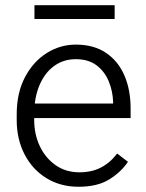

<svg xmlns="http://www.w3.org/2000/svg" viewBox="-20 -710 561 740"><path d="M282.7 9.8Q212.9 9.8 158.9 -23.4Q105 -56.6 74.7 -115Q44.4 -173.3 44.4 -248V-269.5Q44.4 -352.1 76.2 -412.4Q107.9 -472.7 159.9 -505.4Q211.9 -538.1 272 -538.1Q341.8 -538.1 388.9 -506.1Q436 -474.1 459.7 -418.7Q483.4 -363.3 483.4 -292V-254.9H85V-311H416V-317.4Q414.6 -359.4 398.9 -397Q383.3 -434.6 352.1 -458.3Q320.8 -481.9 272 -481.9Q224.6 -481.9 188.5 -455.6Q152.3 -429.2 132.1 -381.3Q111.8 -333.5 111.8 -269.5V-248Q111.8 -192.4 133.5 -146.5Q155.3 -100.6 194.6 -73.2Q233.9 -45.9 286.1 -45.9Q333 -45.9 368.4 -64Q403.8 -82 431.6 -118.2L473.1 -86.4Q447.8 -47.9 401.9 -19Q356 9.8 282.7 9.8ZM421.9 -636.7H112.8V-689.9H421.9Z"/></svg>

Font: Heebo Light
Style: Regular
Weight: 300
Designer: Oded Ezer
Foundry: Ezer Type House
Version: Version 3.100